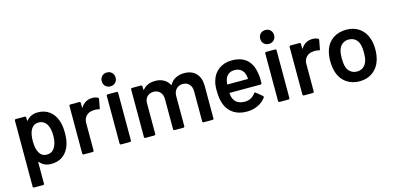

<svg xmlns="http://www.w3.org/2000/svg" viewBox="-79 -1216 3895 1897"><g transform="rotate(-15 1868.5 -267.0)"><path d="M495 -379Q513 -328 513 -254Q513 -183 496 -132Q474 -66 425.5 -29Q377 8 303 8Q232 8 189 -43Q188 -44 186 -44Q186 -44 184.5 -43.5Q183 -43 183 -40V177Q183 182 179.5 185.5Q176 189 171 189H79Q74 189 70.5 185.5Q67 182 67 177V-499Q67 -504 70.5 -507.5Q74 -511 79 -511H171Q176 -511 179.5 -507.5Q183 -504 183 -499V-469Q183 -466 184.5 -465.5Q186 -465 186 -465Q188 -465 189 -467Q233 -519 304 -519Q375 -519 424 -482Q473 -445 495 -379ZM365 -134Q395 -180 395 -256Q395 -329 371 -371Q343 -420 286 -420Q234 -420 208 -372Q185 -333 185 -256Q185 -177 210 -136Q236 -92 285 -92Q338 -92 365 -134Z M863 -517Q895 -517 919 -504Q925 -501 925 -493Q925 -491 925 -489L908 -399Q907 -391 901 -391Q898 -391 894 -392Q879 -397 859 -397Q846 -397 839 -396Q797 -394 769 -366.5Q741 -339 741 -295V-12Q741 -7 737.5 -3.5Q734 0 729 0H637Q632 0 628.5 -3.5Q625 -7 625 -12V-499Q625 -504 628.5 -507.5Q632 -511 637 -511H729Q734 -511 737.5 -507.5Q741 -504 741 -499V-454Q741 -450 742 -449.5Q743 -449 743 -449Q744 -449 746 -452Q788 -517 863 -517Z M1067 -581Q1036 -581 1016 -601Q996 -621 996 -652Q996 -683 1016 -703Q1036 -723 1067 -723Q1098 -723 1118 -703Q1138 -683 1138 -652Q1138 -621 1118 -601Q1098 -581 1067 -581ZM1019 0Q1014 0 1010.5 -3.5Q1007 -7 1007 -12V-500Q1007 -505 1010.5 -508.5Q1014 -512 1019 -512H1111Q1116 -512 1119.5 -508.5Q1123 -505 1123 -500V-12Q1123 -7 1119.5 -3.5Q1116 0 1111 0Z M1803 -519Q1880 -519 1923.5 -472.5Q1967 -426 1967 -343V-12Q1967 -7 1963.5 -3.5Q1960 0 1955 0H1864Q1859 0 1855.5 -3.5Q1852 -7 1852 -12V-319Q1852 -365 1827.5 -392Q1803 -419 1762 -419Q1721 -419 1695 -392Q1669 -365 1669 -320V-12Q1669 -7 1665.5 -3.5Q1662 0 1657 0H1566Q1561 0 1557.5 -3.5Q1554 -7 1554 -12V-319Q1554 -365 1529 -392Q1504 -419 1463 -419Q1425 -419 1400.5 -397Q1376 -375 1372 -337V-12Q1372 -7 1368.5 -3.5Q1365 0 1360 0H1268Q1263 0 1259.5 -3.5Q1256 -7 1256 -12V-499Q1256 -504 1259.5 -507.5Q1263 -511 1268 -511H1360Q1365 -511 1368.5 -507.5Q1372 -504 1372 -499V-466Q1372 -463 1373.5 -462.5Q1375 -462 1375 -462Q1377 -462 1378 -464Q1400 -492 1432.5 -505.5Q1465 -519 1505 -519Q1554 -519 1591 -499Q1628 -479 1648 -441Q1650 -439 1651 -439Q1653 -439 1655 -441Q1677 -481 1716 -500Q1755 -519 1803 -519Z M2512 -313Q2516 -288 2516 -257L2515 -226Q2515 -214 2503 -214H2190Q2185 -214 2185 -209Q2188 -176 2194 -164Q2218 -92 2311 -91Q2379 -91 2419 -147Q2423 -153 2429 -153Q2433 -153 2436 -150L2498 -99Q2503 -95 2503 -90Q2503 -87 2501 -83Q2470 -39 2418.5 -15Q2367 9 2304 9Q2226 9 2171.5 -26Q2117 -61 2092 -124Q2069 -178 2069 -274Q2069 -332 2081 -368Q2101 -438 2156.5 -478.5Q2212 -519 2290 -519Q2487 -519 2512 -313ZM2290 -419Q2253 -419 2228.5 -400.5Q2204 -382 2194 -349Q2188 -332 2186 -305Q2186 -304 2186 -303Q2186 -300 2190 -300H2393Q2398 -300 2398 -305Q2396 -330 2392 -343Q2383 -379 2356.5 -399Q2330 -419 2290 -419Z M2688 -581Q2657 -581 2637 -601Q2617 -621 2617 -652Q2617 -683 2637 -703Q2657 -723 2688 -723Q2719 -723 2739 -703Q2759 -683 2759 -652Q2759 -621 2739 -601Q2719 -581 2688 -581ZM2640 0Q2635 0 2631.5 -3.5Q2628 -7 2628 -12V-500Q2628 -505 2631.5 -508.5Q2635 -512 2640 -512H2732Q2737 -512 2740.5 -508.5Q2744 -505 2744 -500V-12Q2744 -7 2740.5 -3.5Q2737 0 2732 0Z M3115 -517Q3147 -517 3171 -504Q3177 -501 3177 -493Q3177 -491 3177 -489L3160 -399Q3159 -391 3153 -391Q3150 -391 3146 -392Q3131 -397 3111 -397Q3098 -397 3091 -396Q3049 -394 3021 -366.5Q2993 -339 2993 -295V-12Q2993 -7 2989.5 -3.5Q2986 0 2981 0H2889Q2884 0 2880.5 -3.5Q2877 -7 2877 -12V-499Q2877 -504 2880.5 -507.5Q2884 -511 2889 -511H2981Q2986 -511 2989.5 -507.5Q2993 -504 2993 -499V-454Q2993 -450 2994 -449.5Q2995 -449 2995 -449Q2996 -449 2998 -452Q3040 -517 3115 -517Z M3460 8Q3381 8 3324.5 -32Q3268 -72 3245 -143Q3228 -197 3228 -257Q3228 -321 3244 -371Q3267 -441 3324 -480Q3381 -519 3461 -519Q3537 -519 3592.5 -480Q3648 -441 3671 -372Q3689 -324 3689 -258Q3689 -195 3672 -144Q3649 -73 3593 -32.5Q3537 8 3460 8ZM3460 -92Q3497 -92 3523.5 -113Q3550 -134 3562 -172Q3572 -205 3572 -256Q3572 -310 3562 -340Q3551 -378 3524 -398.5Q3497 -419 3458 -419Q3421 -419 3394 -398.5Q3367 -378 3355 -340Q3345 -305 3345 -256Q3345 -207 3355 -172Q3366 -134 3393.5 -113Q3421 -92 3460 -92Z"/></g></svg>

Font: LinhAnh SemBd
Style: Regular
Weight: 600
Monospace: yes
Designer: Jeremy Tribby
Foundry: Tribby Type
Version: Version 1.408